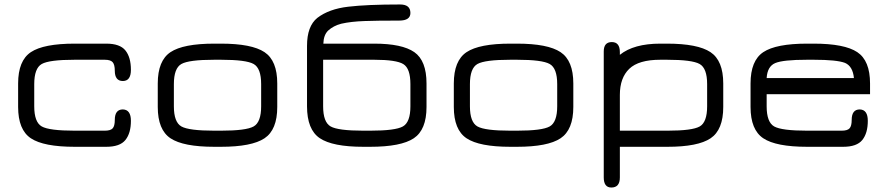

<svg xmlns="http://www.w3.org/2000/svg" viewBox="-20 -656 3964 858"><path d="M455 0H314Q175 0 118 -38Q61 -76 61 -178V-283Q61 -385 118 -423Q175 -461 314 -461H455Q516 -461 540.5 -430.5Q565 -400 565 -344Q565 -294 529 -294Q493 -294 493 -340Q493 -367 483.5 -378Q474 -389 448 -389H314Q200 -389 166.5 -370Q133 -351 133 -280V-181Q133 -110 166.5 -91Q200 -72 314 -72H448Q474 -72 483.5 -82.5Q493 -93 493 -120Q493 -167 529 -167Q565 -166 565 -116Q565 -61 540.5 -30.5Q516 0 455 0Z M967 0H938Q799 0 742 -38Q685 -76 685 -178V-283Q685 -385 742 -423Q799 -461 938 -461H967Q1105 -461 1162 -423Q1219 -385 1219 -283V-178Q1219 -76 1162 -38Q1105 0 967 0ZM938 -72H967Q1080 -72 1113.5 -91Q1147 -110 1147 -181V-280Q1147 -351 1113.5 -370Q1080 -389 967 -389H938Q824 -389 790.5 -370Q757 -351 757 -280V-181Q757 -110 790.5 -91Q824 -72 938 -72Z M1425 -461H1652Q1777 -461 1831.5 -423Q1886 -385 1886 -283V-178Q1886 -76 1829 -38Q1772 0 1634 0H1604Q1466 0 1409 -38.5Q1352 -77 1352 -181V-451Q1352 -539 1398 -576Q1450 -616 1536 -626Q1620 -636 1768 -636Q1814 -636 1814 -598Q1814 -564 1764 -564Q1661 -564 1610 -562Q1549 -560 1505 -550Q1470 -541 1446 -519Q1426 -499 1425 -461ZM1652 -389H1424V-181Q1424 -110 1457.5 -91Q1491 -72 1604 -72H1634Q1747 -72 1780.5 -91Q1814 -110 1814 -181V-280Q1814 -350 1782.5 -369.5Q1751 -389 1652 -389Z M2290 0H2261Q2122 0 2065 -38Q2008 -76 2008 -178V-283Q2008 -385 2065 -423Q2122 -461 2261 -461H2290Q2428 -461 2485 -423Q2542 -385 2542 -283V-178Q2542 -76 2485 -38Q2428 0 2290 0ZM2261 -72H2290Q2403 -72 2436.5 -91Q2470 -110 2470 -181V-280Q2470 -351 2436.5 -370Q2403 -389 2290 -389H2261Q2147 -389 2113.5 -370Q2080 -351 2080 -280V-181Q2080 -110 2113.5 -91Q2147 -72 2261 -72Z M3212 -283V-178Q3212 -76 3155.5 -38Q3099 0 2963 0H2750V137Q2750 182 2712 182Q2678 182 2678 137V-426Q2678 -468 2714 -468Q2750 -468 2750 -423V-411Q2812 -461 2931 -461H2960Q3098 -461 3155 -423Q3212 -385 3212 -283ZM3140 -181V-280Q3140 -351 3106.5 -370Q3073 -389 2960 -389H2931Q2834 -389 2792 -348.5Q2750 -308 2750 -232V-72H2963Q3074 -72 3107 -91Q3140 -110 3140 -181Z M3868 -283V-235H3406V-181Q3406 -110 3439.5 -91Q3473 -72 3587 -72H3741Q3767 -72 3776.5 -82.5Q3786 -93 3786 -120Q3786 -167 3822 -167Q3858 -166 3858 -116Q3858 -61 3833.5 -30.5Q3809 0 3748 0H3587Q3448 0 3391 -38Q3334 -76 3334 -178V-283Q3334 -385 3391 -423Q3448 -461 3587 -461H3616Q3754 -461 3811 -423Q3868 -385 3868 -283ZM3616 -389H3587Q3479 -389 3444 -374Q3409 -359 3406 -307H3796Q3791 -360 3756 -375Q3719 -389 3616 -389Z"/></svg>

Font: Jura SemiBold
Style: Regular
Weight: 600
Designer: Daniel Johnson, Alexei Vanyashin
Foundry: Daniel Johnson
Version: Version 5.103